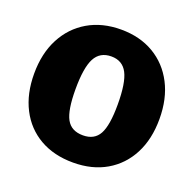

<svg xmlns="http://www.w3.org/2000/svg" viewBox="-132 -888 1045 1034"><g transform="rotate(20 390.0 -371.0)"><path d="M391 10Q281 10 200 -36.5Q119 -83 75 -168.5Q31 -254 31 -369Q31 -485 76 -571Q121 -657 202 -704.5Q283 -752 391 -752Q499 -752 579.5 -704.5Q660 -657 704.5 -571Q749 -485 749 -369Q749 -254 705 -169Q661 -84 580.5 -37Q500 10 391 10ZM391 -146Q456 -146 483.5 -196Q511 -246 511 -366Q511 -490 483 -544Q455 -598 391 -598Q326 -598 297.5 -544Q269 -490 269 -366Q269 -246 296.5 -196Q324 -146 391 -146Z"/></g></svg>

Font: Libre Franklin Black
Style: Regular
Weight: 900
Designer: Pablo Impallari, Rodrigo Fuenzalida, Nhung Nguyen
Foundry: Impallari Type
Version: Version 3.000